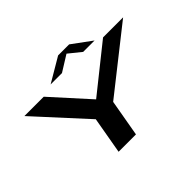

<svg xmlns="http://www.w3.org/2000/svg" viewBox="-155 -1113 1411 1411"><g transform="rotate(-45 550.0 -407.5)"><path d="M378 0 428.5 -287.5 74 -675H275L533.5 -389L891.5 -675H1100L609 -287.5L558.5 0ZM374.5 -703 564.5 -815H679L831.5 -703H713L617 -780.5L492.5 -703Z"/></g></svg>

Font: Anybody UltraExpanded SemiBold
Style: Italic
Weight: 600
Width: 9
Italic angle: -10°
Designer: Tyler Finck
Foundry: Etcetera Type Company
Version: Version 1.010; ttfautohint (v1.8.3) -l 8 -r 50 -G 200 -x 14 